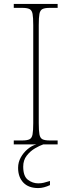

<svg xmlns="http://www.w3.org/2000/svg" viewBox="-20 -734 365 976"><path d="M50 0V-20H93Q118 -20 130 -26Q142 -32 145.5 -51Q149 -70 149 -108V-606Q149 -645 145.5 -663.5Q142 -682 130 -688Q118 -694 93 -694H50V-714H273V-694H233Q208 -694 196 -688Q184 -682 180.5 -663.5Q177 -645 177 -606V-108Q177 -70 180.5 -51Q184 -32 196 -26Q208 -20 233 -20H273V0ZM174 222Q125 222 98.5 194Q72 166 72 119Q72 91 85.5 66.5Q99 42 120.5 24Q142 6 165 0H200Q182 6 158 20Q134 34 116 57Q98 80 98 113Q98 162 122 180Q146 198 174 198Q190 198 202 195Q214 192 234 186V207Q219 214 204 218Q189 222 174 222Z"/></svg>

Font: Noto Serif Thin
Style: Regular
Weight: 100
Designer: Monotype Design Team
Foundry: Monotype Imaging Inc.
Version: Version 2.015